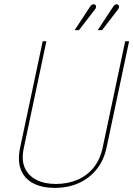

<svg xmlns="http://www.w3.org/2000/svg" viewBox="-20 -900 646 931"><path d="M440 -854Q444 -858 445 -862.5Q446 -867 445.5 -871Q445 -875 441 -877Q437 -880 432.5 -879.5Q428 -879 424 -876Q420 -873 417 -868L342 -754H363ZM552 -854Q555 -858 556.5 -862.5Q558 -867 557 -871Q556 -875 552 -877Q549 -880 545 -879.5Q541 -879 536.5 -876Q532 -873 529 -868L454 -754H475ZM497 -186 606 -700H587L478 -185Q466 -127 434 -87.5Q402 -48 355 -28Q308 -8 250 -8Q195 -8 155.5 -28.5Q116 -49 99.5 -88Q83 -127 96 -185L205 -700H187L78 -186Q64 -122 81 -78Q98 -34 140.5 -11.5Q183 11 246 11Q310 11 361.5 -12Q413 -35 448.5 -79Q484 -123 497 -186Z"/></svg>

Font: Advent Pro Thin
Style: Italic
Weight: 250
Italic angle: -12°
Version: Version 3.000